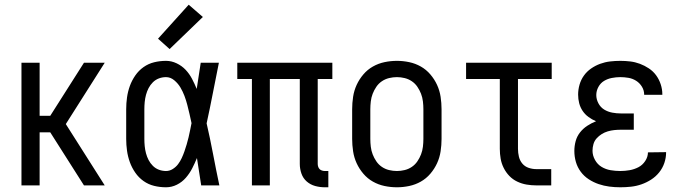

<svg xmlns="http://www.w3.org/2000/svg" viewBox="-20 -786 2890 814"><path d="M71 0V-520H148V-295H193L336 -520H424L259 -260L424 0H336L193 -225H148V0Z M684 8Q658 8 633.5 2Q609 -4 588.5 -18.5Q568 -33 553.5 -54Q539 -75 530.5 -98.5Q522 -122 518.5 -147Q515 -172 515 -197V-323Q515 -348 518.5 -373Q522 -398 530.5 -421.5Q539 -445 553.5 -466Q568 -487 588.5 -501.5Q609 -516 633.5 -522Q658 -528 684 -528Q707 -528 729 -517.5Q751 -507 767 -490Q783 -473 794 -452Q805 -431 814 -409Q818 -437 822.5 -464.5Q827 -492 831 -520H908Q895 -456 882.5 -391.5Q870 -327 856 -263Q871 -198 883.5 -132Q896 -66 910 0H833Q828 -29 824 -58Q820 -87 815 -116Q806 -94 795 -72.5Q784 -51 768 -32.5Q752 -14 730 -3Q708 8 684 8ZM684 -61Q699 -61 712.5 -69.5Q726 -78 735 -90Q744 -102 750.5 -116Q757 -130 762 -144.5Q767 -159 771.5 -174Q776 -189 779.5 -204Q783 -219 786 -234Q789 -249 792 -264Q788 -283 783.5 -302.5Q779 -322 774 -341.5Q769 -361 762 -379.5Q755 -398 745 -415Q735 -432 719 -445.5Q703 -459 684 -459Q668 -459 653.5 -453.5Q639 -448 628 -437Q617 -426 610 -412.5Q603 -399 599 -384Q595 -369 593.5 -353.5Q592 -338 592 -323V-197Q592 -182 593.5 -166.5Q595 -151 599 -136Q603 -121 610 -107.5Q617 -94 628 -83Q639 -72 653.5 -66.5Q668 -61 684 -61ZM699 -578 650 -622 780 -766 840 -714Z M1357 8Q1336 8 1316 2.5Q1296 -3 1280.5 -16.5Q1265 -30 1258 -50Q1251 -70 1251 -91V-451H1124V0H1048V-451H986V-520H1389V-451H1327V-91Q1327 -85 1329 -79Q1331 -73 1335 -69Q1339 -65 1345 -63Q1351 -61 1357 -61H1372V8Z M1663 8Q1636 8 1610 2.5Q1584 -3 1561 -16Q1538 -29 1520.5 -49.5Q1503 -70 1492 -94Q1481 -118 1477 -144.5Q1473 -171 1473 -197V-323Q1473 -349 1477 -375.5Q1481 -402 1492 -426Q1503 -450 1520.5 -470.5Q1538 -491 1561 -504Q1584 -517 1610 -522.5Q1636 -528 1663 -528Q1689 -528 1715 -522.5Q1741 -517 1764 -504Q1787 -491 1804.5 -470.5Q1822 -450 1833 -426Q1844 -402 1848 -375.5Q1852 -349 1852 -323V-197Q1852 -171 1848 -144.5Q1844 -118 1833 -94Q1822 -70 1804.5 -49.5Q1787 -29 1764 -16Q1741 -3 1715 2.5Q1689 8 1663 8ZM1663 -61Q1679 -61 1695.5 -65Q1712 -69 1726 -78.5Q1740 -88 1749.5 -102Q1759 -116 1765 -131.5Q1771 -147 1773 -164Q1775 -181 1775 -197V-323Q1775 -339 1773 -356Q1771 -373 1765 -388.5Q1759 -404 1749.5 -418Q1740 -432 1726 -441.5Q1712 -451 1695.5 -455Q1679 -459 1663 -459Q1646 -459 1629.5 -455Q1613 -451 1599 -441.5Q1585 -432 1575.5 -418Q1566 -404 1560 -388.5Q1554 -373 1552 -356Q1550 -339 1550 -323V-197Q1550 -181 1552 -164Q1554 -147 1560 -131.5Q1566 -116 1575.5 -102Q1585 -88 1599 -78.5Q1613 -69 1629.5 -65Q1646 -61 1663 -61Z M2254 0Q2233 0 2212.5 -3.5Q2192 -7 2173 -16Q2154 -25 2139.5 -40Q2125 -55 2115.5 -74Q2106 -93 2102.5 -113.5Q2099 -134 2099 -155V-451H1956V-520H2319V-451H2176V-155Q2176 -138 2180 -121.5Q2184 -105 2194.5 -92.5Q2205 -80 2221 -74.5Q2237 -69 2254 -69H2317V0Z M2610 8Q2586 8 2563 5Q2540 2 2518 -5.5Q2496 -13 2476 -26Q2456 -39 2442 -58Q2428 -77 2421.5 -99.5Q2415 -122 2415 -146Q2415 -167 2420.5 -187.5Q2426 -208 2439 -224.5Q2452 -241 2469.5 -252.5Q2487 -264 2507 -272Q2490 -279 2475 -290Q2460 -301 2450 -316Q2440 -331 2435.5 -348.5Q2431 -366 2431 -385Q2431 -406 2437 -427Q2443 -448 2455.5 -465.5Q2468 -483 2486 -495.5Q2504 -508 2524.5 -515.5Q2545 -523 2566.5 -525.5Q2588 -528 2610 -528Q2631 -528 2652 -525.5Q2673 -523 2693 -515.5Q2713 -508 2731 -496Q2749 -484 2761.5 -467Q2774 -450 2781 -429Q2788 -408 2788 -387V-384H2711V-385Q2711 -403 2701.5 -418.5Q2692 -434 2677 -443.5Q2662 -453 2644.5 -456Q2627 -459 2610 -459Q2592 -459 2574 -455.5Q2556 -452 2541 -443Q2526 -434 2517 -417.5Q2508 -401 2508 -383Q2508 -365 2517 -348Q2526 -331 2541.5 -321.5Q2557 -312 2575.5 -308.5Q2594 -305 2613 -305H2667V-236H2613Q2598 -236 2584 -234.5Q2570 -233 2556.5 -229Q2543 -225 2531 -217.5Q2519 -210 2509.5 -199.5Q2500 -189 2496 -175Q2492 -161 2492 -147Q2492 -127 2502.5 -108Q2513 -89 2530.5 -78.5Q2548 -68 2568.5 -64.5Q2589 -61 2610 -61Q2630 -61 2649.5 -64.5Q2669 -68 2686.5 -77Q2704 -86 2715.5 -103.5Q2727 -121 2727 -140L2804 -141V-140Q2804 -117 2796.5 -95Q2789 -73 2774.5 -55Q2760 -37 2740.5 -24.5Q2721 -12 2699.5 -4.5Q2678 3 2655.5 5.5Q2633 8 2610 8Z"/></svg>

Font: Iosevka QP
Style: Regular
Weight: 400
Designer: Belleve Invis
Foundry: Belleve Invis
Version: Version 20.0.0; ttfautohint (v1.8.4)